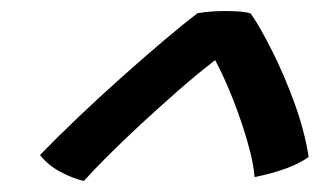

<svg xmlns="http://www.w3.org/2000/svg" viewBox="-20 -687 580 348"><path d="M434.5 -662.5Q451.5 -638 473.2 -594.8Q495 -551.5 513.5 -500.8Q532 -450 539.5 -402.5Q507.5 -379.5 441.5 -366Q439.5 -392 428.5 -430.2Q417.5 -468.5 401.8 -508.2Q386 -548 370 -578Q338 -553.5 303.2 -523Q268.5 -492.5 235.2 -461.8Q202 -431 175 -404Q148 -377 132 -359Q112 -363.5 89.5 -375.5Q67 -387.5 52.5 -406Q82.5 -437 120.2 -473Q158 -509 198 -544.8Q238 -580.5 274.5 -611.5Q311 -642.5 338 -663Q359.5 -667 389 -667Q421.5 -667 434.5 -662.5Z"/></svg>

Font: Grandstander Medium
Style: Italic
Weight: 500
Italic angle: -15°
Designer: Tyler Finck
Foundry: Etcetera Type Co
Version: Version 1.200; ttfautohint (v1.8.3)